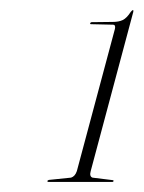

<svg xmlns="http://www.w3.org/2000/svg" viewBox="-20 -729 285 381"><path d="M160.5 -681Q158.5 -681 159 -683Q160 -685 161.5 -685L204 -685.5Q215.5 -685.5 223.5 -689.2Q231.5 -693 239.5 -705.5Q242.5 -709 244 -709Q245 -709 244.5 -705.5L160 -389.5Q157 -379 163.5 -376.5L204 -371.5Q206 -370.5 205.5 -370Q205 -368 203 -368H76Q74 -368 74 -370Q74.5 -371 77 -372L121 -376.5Q129 -379 132.5 -389.5L208 -671.5Q210 -680 204 -680Z"/></svg>

Font: Fraunces 144pt S000 Thin
Style: Italic
Weight: 100
Italic angle: -16°
Version: Version 1.000; ttfautohint (v1.8.3)